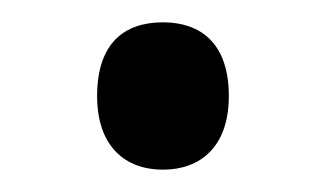

<svg xmlns="http://www.w3.org/2000/svg" viewBox="-20 -140 293 172"><path d="M67 -54C67 -9 92 12 126 12C159 12 185 -8 185 -54C185 -102 159 -120 126 -120C91 -120 67 -101 67 -54Z"/></svg>

Font: Noto Sans Lao SemiCondensed
Style: Regular
Weight: 400
Width: 4
Designer: Monotype Design Team
Foundry: Monotype Imaging Inc.
Version: Version 2.004